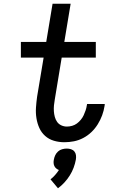

<svg xmlns="http://www.w3.org/2000/svg" viewBox="-20 -755 640 1030"><path d="M325 8Q296 8 269 0Q242 -8 222 -26Q202 -44 191 -68.5Q180 -93 175.5 -121Q171 -149 173 -178Q175 -207 179 -236L214 -446H92V-530H228L262 -735H359L325 -530H494V-446H311L274 -222Q271 -206 269.5 -190Q268 -174 269 -158.5Q270 -143 274 -128Q278 -113 286.5 -101Q295 -89 309 -82.5Q323 -76 339 -76Q353 -76 367 -80Q381 -84 392.5 -92.5Q404 -101 413.5 -112.5Q423 -124 429 -137Q435 -150 439.5 -163.5Q444 -177 446 -191Q446 -192 446.5 -193.5Q447 -195 447 -197H542Q542 -194 541.5 -191.5Q541 -189 541 -187Q537 -161 528 -136.5Q519 -112 504.5 -88.5Q490 -65 470 -46Q450 -27 426 -14.5Q402 -2 376.5 3Q351 8 325 8ZM291 255 251 207Q264 197 275.5 184Q287 171 296 157Q288 154 281.5 148.5Q275 143 271.5 135.5Q268 128 267.5 119Q267 110 269 101Q271 89 276.5 77.5Q282 66 291.5 57.5Q301 49 313.5 45.5Q326 42 338 42Q350 42 361 45.5Q372 49 379 57.5Q386 66 387.5 77.5Q389 89 387 101Q383 123 375 144.5Q367 166 354.5 186Q342 206 326 223.5Q310 241 291 255Z"/></svg>

Font: Iosevka Curly MdExObl
Style: Regular
Weight: 500
Width: 7
Italic angle: -9°
Monospace: yes
Designer: Belleve Invis
Foundry: Belleve Invis
Version: Version 11.1.0; ttfautohint (v1.8.3)